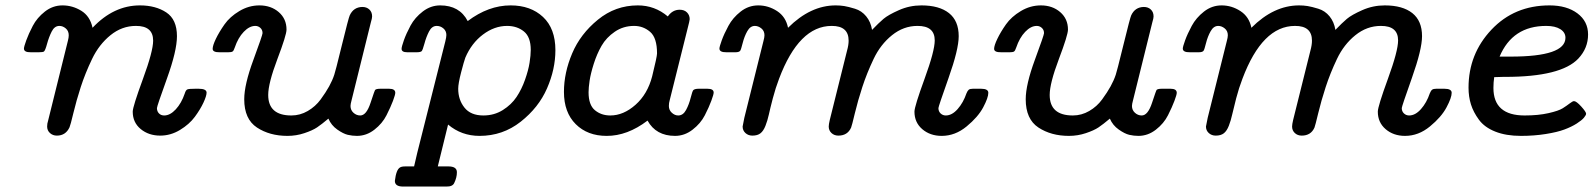

<svg xmlns="http://www.w3.org/2000/svg" viewBox="-20 -498 5909 712"><path d="M68.8 -317.9Q68.8 -324.7 77.4 -348.4Q85.9 -372.1 101.6 -402.1Q117.2 -432.1 146.5 -455.1Q175.8 -478 211.9 -478Q249 -478 281.5 -458Q314 -438 323.2 -395Q401.4 -478 499 -478Q557.1 -478 596.7 -451.9Q636.2 -425.8 636.2 -363.8Q636.2 -309.6 599.1 -206.8Q562 -104 562 -97.2Q562 -85 569.6 -77.4Q577.1 -69.8 588.9 -69.8Q610.8 -69.8 631.8 -92.5Q652.8 -115.2 665 -150.9Q668.9 -164.1 675 -166.5Q681.2 -168.9 704.1 -168.9H716.8Q745.6 -168.9 746.1 -154.8Q746.1 -142.6 734.6 -117.7Q723.1 -92.8 702.6 -64.9Q682.1 -37.1 647.5 -16.1Q612.8 4.9 574.2 4.9Q531.2 4.9 501.7 -19.5Q472.2 -43.9 472.2 -84Q472.2 -102.1 510 -205.1Q547.9 -308.1 547.9 -347.2Q547.9 -402.3 483.9 -401.9Q432.1 -401.9 389.6 -367.4Q347.2 -333 321.5 -279.5Q295.9 -226.1 279.5 -175.5Q263.2 -125 252.2 -79.1Q241.2 -33.2 237.8 -25.9Q223.6 4.9 190.9 4.9Q175.8 4.9 165.3 -4.6Q154.8 -14.2 154.8 -28.8Q154.8 -40 158.2 -49.8L231.9 -347.2Q234.9 -358.4 234.9 -367.2Q234.9 -383.3 223.9 -392.6Q212.9 -401.9 200.2 -401.9Q182.1 -401.9 171.6 -380.9Q161.1 -359.9 154.5 -335.4Q147.9 -311 143.1 -307.1Q139.2 -304.2 124 -304.2H94.2Q68.8 -303.7 68.8 -317.9Z M768.6 -316.9Q768.6 -329.1 780.5 -354Q792.5 -378.9 812.5 -407.5Q832.5 -436 867.7 -457Q902.8 -478 941.9 -478Q984.9 -478 1013.7 -453.1Q1042.5 -428.2 1042.5 -388.2Q1042.5 -368.2 1008.5 -278.6Q974.6 -189 974.6 -146Q974.6 -69.8 1060.5 -69.8Q1092.8 -69.8 1121.3 -86.4Q1149.9 -103 1169.2 -129.4Q1188.5 -155.8 1200.7 -178Q1212.9 -200.2 1219.7 -221.2Q1222.7 -228 1247.8 -330.6Q1272.9 -433.1 1276.9 -440.9Q1291 -471.7 1323.7 -472.2Q1339.8 -472.2 1349.9 -462.6Q1359.9 -453.1 1359.9 -437Q1359.9 -430.2 1355.5 -416L1283.7 -126Q1279.8 -111.8 1279.8 -105Q1279.8 -89.8 1290.8 -79.8Q1301.8 -69.8 1315.9 -69.8Q1338.9 -69.8 1354.2 -116.9Q1369.6 -164.1 1371.6 -165Q1376.5 -168.9 1390.6 -168.9H1422.9Q1445.8 -168.9 1445.8 -153.8Q1445.8 -147 1437.3 -124Q1428.7 -101.1 1413.3 -70.6Q1397.9 -40 1368.4 -17.1Q1338.9 5.9 1303.7 5.9Q1286.6 5.9 1269.8 2Q1252.9 -2 1230.7 -17.6Q1208.5 -33.2 1197.8 -58.1Q1172.9 -37.1 1155.8 -25.6Q1138.7 -14.2 1108.6 -4.2Q1078.6 5.9 1045.9 5.9Q980 5.9 932.9 -25.1Q885.7 -56.2 885.7 -129.9Q885.7 -184.1 919.7 -276.1Q953.6 -368.2 953.6 -375Q953.6 -387.2 945.6 -394.5Q937.5 -401.9 926.8 -401.9Q904.8 -401.9 883.8 -379.9Q862.8 -357.9 850.6 -321.8Q846.7 -309.6 842.3 -306.9Q837.9 -304.2 826.7 -304.2H794.9Q768.6 -303.7 768.6 -316.9Z M1444.3 172.9Q1449.2 130.9 1463.4 123Q1469.2 119.1 1483.4 119.1H1515.6L1527.3 68.8L1631.3 -344.2Q1635.3 -360.4 1635.3 -368.2Q1635.3 -383.3 1624.3 -392.6Q1613.3 -401.9 1599.6 -401.9Q1581.5 -401.9 1571 -381.3Q1560.5 -360.8 1554 -336.4Q1547.4 -312 1543.5 -308.1Q1538.6 -304.2 1525.4 -304.2H1490.2Q1469.2 -304.2 1469.2 -316.9Q1469.2 -324.7 1477.8 -348.9Q1486.3 -373 1502.4 -403.1Q1518.6 -433.1 1548.1 -455.6Q1577.6 -478 1612.3 -478Q1684.1 -478 1714.4 -419.9Q1791.5 -478 1873.5 -478Q1947.8 -478 1993.7 -435.1Q2039.6 -392.1 2039.6 -312Q2039.6 -241.2 2008.5 -170.2Q1977.5 -99.1 1910.9 -46.6Q1844.2 5.9 1758.3 5.9Q1691.4 5.9 1641.6 -36.1L1603.5 119.1H1642.6Q1674.8 119.1 1674.3 141.1Q1674.3 160.2 1664.6 180.2Q1658.7 194.3 1635.3 193.8H1474.6Q1444.3 193.8 1444.3 172.9ZM1679.2 -168.9Q1679.2 -127.9 1702.4 -98.9Q1725.6 -69.8 1772.5 -69.8Q1812.5 -69.8 1844.5 -89.8Q1876.5 -109.9 1895.5 -138.4Q1914.6 -167 1927 -202.4Q1939.5 -237.8 1943.8 -265.4Q1948.2 -293 1948.2 -313Q1948.2 -360.8 1922.9 -381.3Q1897.5 -401.9 1860.4 -401.9Q1813.5 -401.9 1771 -369.9Q1728.5 -337.9 1705.6 -284.2Q1700.7 -271 1689.9 -229.5Q1679.2 -188 1679.2 -168.9Z M2071.3 -157.2Q2071.3 -228 2101.8 -300Q2132.3 -372.1 2197.3 -425Q2262.2 -478 2345.2 -478Q2408.2 -478 2456.5 -437Q2473.6 -461.9 2500.5 -461.9Q2517.6 -461.9 2527.6 -451.9Q2537.6 -441.9 2537.6 -426.8Q2537.6 -421.9 2529.3 -390.1L2463.4 -126Q2460.4 -116.2 2460.4 -105Q2460.4 -89.8 2471.4 -79.8Q2482.4 -69.8 2495.1 -69.8Q2513.2 -69.8 2524.2 -90.3Q2535.2 -110.8 2541.3 -135.5Q2547.4 -160.2 2551.3 -164.1Q2557.1 -168.9 2571.3 -168.9H2603.5Q2626.5 -168.9 2626.5 -154.8Q2626.5 -147.9 2617.9 -124.5Q2609.4 -101.1 2593.8 -70.6Q2578.1 -40 2548.3 -17.1Q2518.6 5.9 2483.4 5.9Q2412.6 5.9 2381.3 -50.8Q2306.2 6.3 2229.5 5.9Q2158.7 5.9 2115 -37.6Q2071.3 -81.1 2071.3 -157.2ZM2162.6 -155.8Q2162.6 -108.9 2186 -89.4Q2209.5 -69.8 2243.2 -69.8Q2292 -69.8 2336.7 -109.4Q2381.3 -148.9 2398.4 -214.8Q2416.5 -288.1 2416.5 -299.8Q2416.5 -357.9 2390.9 -379.9Q2365.2 -401.9 2331.5 -401.9Q2291.5 -401.9 2260 -380.4Q2228.5 -358.9 2210.9 -328.4Q2193.4 -297.9 2181.9 -261.5Q2170.4 -225.1 2166.5 -199Q2162.6 -172.9 2162.6 -155.8Z M2647.9 -317.9Q2647.9 -324.7 2656.5 -348.4Q2665 -372.1 2681.2 -402.1Q2697.3 -432.1 2726.6 -455.1Q2755.9 -478 2792 -478Q2829.1 -478 2861.6 -457Q2894 -436 2902.3 -395Q2985.4 -478 3079.1 -478Q3095.2 -478 3110.6 -475.6Q3126 -473.1 3150.6 -465.6Q3175.3 -458 3192.1 -437.5Q3209 -417 3213.9 -387.2Q3238.8 -413.1 3256.3 -428Q3273.9 -442.9 3313.5 -460.4Q3353 -478 3397 -478Q3462.9 -478 3499 -449.5Q3535.2 -420.9 3535.2 -363.8Q3535.2 -314.9 3497.6 -209Q3460 -103 3460 -97.2Q3460 -85 3468 -77.4Q3476.1 -69.8 3487.3 -69.8Q3510.3 -69.8 3531.2 -93.5Q3552.2 -117.2 3564 -151.9Q3567.9 -161.6 3572.5 -165.3Q3577.1 -168.9 3587.9 -168.9H3618.2Q3645 -168.9 3645 -153.8Q3645 -135.7 3626 -99.9Q3606.9 -64 3564.5 -29.1Q3522 5.9 3472.2 5.9Q3429.2 5.9 3400.1 -19Q3371.1 -43.9 3371.1 -84Q3371.1 -103 3408.7 -206.1Q3446.3 -309.1 3446.3 -348.1Q3446.3 -402.3 3382.3 -401.9Q3330.6 -401.9 3287.8 -367.4Q3245.1 -333 3219.7 -279.5Q3194.3 -226.1 3177.7 -175Q3161.1 -124 3150.1 -78.1Q3139.2 -32.2 3136.2 -24.9Q3123 4.9 3088.9 4.9Q3073.7 4.9 3063.5 -4.6Q3053.2 -14.2 3053.2 -28.8Q3053.2 -36.6 3057.1 -53.2L3121.1 -310.1Q3127 -331.1 3127 -347.2Q3127 -402.3 3064 -401.9Q2942.9 -401.9 2869.1 -206.1Q2856 -171.9 2845.9 -133.5Q2835.9 -95.2 2831.1 -73Q2826.2 -50.8 2818.6 -31.5Q2811 -12.2 2800 -3.7Q2789.1 4.9 2770 4.9Q2754.9 4.9 2744.4 -4.6Q2733.9 -14.2 2733.9 -28.8Q2733.9 -30.8 2740.2 -61L2811 -345.2Q2814.9 -359.4 2814.9 -367.2Q2814.9 -383.3 2803.5 -392.6Q2792 -401.9 2779.3 -401.9Q2762.2 -401.9 2751.2 -382.3Q2740.2 -362.8 2734.1 -338.4Q2728 -314 2725.1 -310.1Q2721.2 -304.2 2707 -304.2H2674.3Q2647.9 -303.7 2647.9 -317.9Z M3666.5 -316.9Q3666.5 -329.1 3678.5 -354Q3690.4 -378.9 3710.4 -407.5Q3730.5 -436 3765.6 -457Q3800.8 -478 3839.8 -478Q3882.8 -478 3911.6 -453.1Q3940.4 -428.2 3940.4 -388.2Q3940.4 -368.2 3906.5 -278.6Q3872.6 -189 3872.6 -146Q3872.6 -69.8 3958.5 -69.8Q3990.7 -69.8 4019.3 -86.4Q4047.9 -103 4067.1 -129.4Q4086.4 -155.8 4098.6 -178Q4110.8 -200.2 4117.7 -221.2Q4120.6 -228 4145.8 -330.6Q4170.9 -433.1 4174.8 -440.9Q4189 -471.7 4221.7 -472.2Q4237.8 -472.2 4247.8 -462.6Q4257.8 -453.1 4257.8 -437Q4257.8 -430.2 4253.4 -416L4181.6 -126Q4177.7 -111.8 4177.7 -105Q4177.7 -89.8 4188.7 -79.8Q4199.7 -69.8 4213.9 -69.8Q4236.8 -69.8 4252.2 -116.9Q4267.6 -164.1 4269.5 -165Q4274.4 -168.9 4288.6 -168.9H4320.8Q4343.8 -168.9 4343.8 -153.8Q4343.8 -147 4335.2 -124Q4326.7 -101.1 4311.3 -70.6Q4295.9 -40 4266.4 -17.1Q4236.8 5.9 4201.7 5.9Q4184.6 5.9 4167.7 2Q4150.9 -2 4128.7 -17.6Q4106.4 -33.2 4095.7 -58.1Q4070.8 -37.1 4053.7 -25.6Q4036.6 -14.2 4006.6 -4.2Q3976.6 5.9 3943.8 5.9Q3877.9 5.9 3830.8 -25.1Q3783.7 -56.2 3783.7 -129.9Q3783.7 -184.1 3817.6 -276.1Q3851.6 -368.2 3851.6 -375Q3851.6 -387.2 3843.5 -394.5Q3835.4 -401.9 3824.7 -401.9Q3802.7 -401.9 3781.7 -379.9Q3760.7 -357.9 3748.5 -321.8Q3744.6 -309.6 3740.2 -306.9Q3735.8 -304.2 3724.6 -304.2H3692.9Q3666.5 -303.7 3666.5 -316.9Z M4366.2 -317.9Q4366.2 -324.7 4374.8 -348.4Q4383.3 -372.1 4399.4 -402.1Q4415.5 -432.1 4444.8 -455.1Q4474.1 -478 4510.3 -478Q4547.4 -478 4579.8 -457Q4612.3 -436 4620.6 -395Q4703.6 -478 4797.4 -478Q4813.5 -478 4828.9 -475.6Q4844.2 -473.1 4868.9 -465.6Q4893.6 -458 4910.4 -437.5Q4927.2 -417 4932.1 -387.2Q4957 -413.1 4974.6 -428Q4992.2 -442.9 5031.7 -460.4Q5071.3 -478 5115.2 -478Q5181.2 -478 5217.3 -449.5Q5253.4 -420.9 5253.4 -363.8Q5253.4 -314.9 5215.8 -209Q5178.2 -103 5178.2 -97.2Q5178.2 -85 5186.3 -77.4Q5194.3 -69.8 5205.6 -69.8Q5228.5 -69.8 5249.5 -93.5Q5270.5 -117.2 5282.2 -151.9Q5286.1 -161.6 5290.8 -165.3Q5295.4 -168.9 5306.2 -168.9H5336.4Q5363.3 -168.9 5363.3 -153.8Q5363.3 -135.7 5344.2 -99.9Q5325.2 -64 5282.7 -29.1Q5240.2 5.9 5190.4 5.9Q5147.5 5.9 5118.4 -19Q5089.4 -43.9 5089.4 -84Q5089.4 -103 5127 -206.1Q5164.6 -309.1 5164.6 -348.1Q5164.6 -402.3 5100.6 -401.9Q5048.8 -401.9 5006.1 -367.4Q4963.4 -333 4938 -279.5Q4912.6 -226.1 4896 -175Q4879.4 -124 4868.4 -78.1Q4857.4 -32.2 4854.5 -24.9Q4841.3 4.9 4807.1 4.9Q4792 4.9 4781.7 -4.6Q4771.5 -14.2 4771.5 -28.8Q4771.5 -36.6 4775.4 -53.2L4839.4 -310.1Q4845.2 -331.1 4845.2 -347.2Q4845.2 -402.3 4782.2 -401.9Q4661.1 -401.9 4587.4 -206.1Q4574.2 -171.9 4564.2 -133.5Q4554.2 -95.2 4549.3 -73Q4544.4 -50.8 4536.9 -31.5Q4529.3 -12.2 4518.3 -3.7Q4507.3 4.9 4488.3 4.9Q4473.1 4.9 4462.6 -4.6Q4452.1 -14.2 4452.1 -28.8Q4452.1 -30.8 4458.5 -61L4529.3 -345.2Q4533.2 -359.4 4533.2 -367.2Q4533.2 -383.3 4521.7 -392.6Q4510.3 -401.9 4497.6 -401.9Q4480.5 -401.9 4469.5 -382.3Q4458.5 -362.8 4452.4 -338.4Q4446.3 -314 4443.4 -310.1Q4439.5 -304.2 4425.3 -304.2H4392.6Q4366.2 -303.7 4366.2 -317.9Z M5425.8 -172.9Q5425.8 -297.9 5510.7 -387.9Q5595.7 -478 5726.1 -478Q5790 -478 5829.6 -448.5Q5869.1 -418.9 5869.1 -370.1Q5869.1 -319.3 5833 -280.8Q5769 -212.9 5562 -212.9H5553.7Q5547.9 -212.9 5536.9 -212.4Q5525.9 -211.9 5521 -211.9Q5518.1 -191.9 5518.1 -171.9Q5518.1 -69.8 5633.8 -69.8Q5684.6 -69.8 5722.2 -78.4Q5759.8 -86.9 5774.9 -96.4Q5790 -106 5801 -114.5Q5812 -123 5816.9 -123Q5825.7 -123 5843.8 -103Q5861.8 -83 5861.8 -76.2Q5861.8 -71.3 5853.8 -61.5Q5845.7 -51.8 5826.9 -39.8Q5808.1 -27.8 5781.5 -17.8Q5754.9 -7.8 5711.9 -1Q5668.9 5.9 5620.1 5.9Q5564.9 5.9 5524.9 -10Q5484.9 -25.9 5464.4 -54Q5443.8 -82 5434.8 -110.8Q5425.8 -139.6 5425.8 -172.9ZM5541 -288.1H5582Q5785.2 -288.1 5785.2 -357.9Q5785.2 -377.9 5766.1 -389.9Q5747.1 -401.9 5713.9 -401.9Q5588.9 -401.9 5541 -288.1Z"/></svg>

Font: CMU Concrete
Style: BoldItalic
Weight: 700
Italic angle: -14.04°
Version: Version 0.7.0